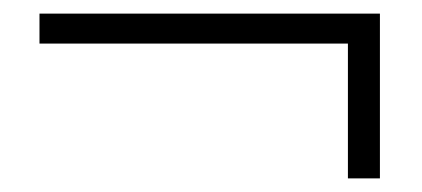

<svg xmlns="http://www.w3.org/2000/svg" viewBox="-20 -443 620 282"><path d="M38 -379H491V-181H538V-423H38Z"/></svg>

Font: Harano Aji Mincho KR
Style: Regular
Weight: 400
Foundry: Masamichi Hosoda
Version: HaranoAjiMinchoKR-Regular version 20230610;ttx 4.39.4